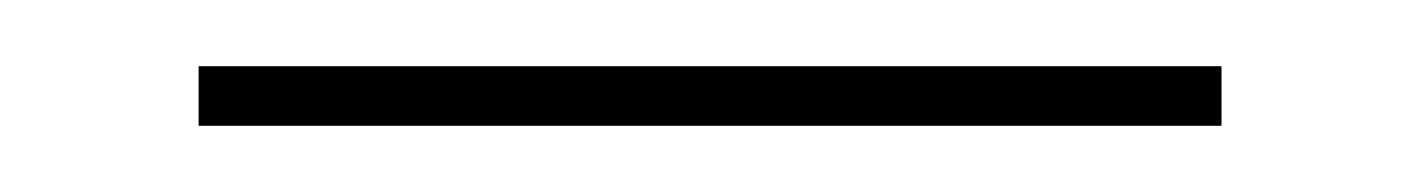

<svg xmlns="http://www.w3.org/2000/svg" viewBox="-20 -697 429 58"><path d="M349 -677V-659H40V-677Z"/></svg>

Font: Fz Poppins Thin
Style: Regular
Weight: 100
Designer: Ninad Kale (Devanagari), Jonny Pinhorn (Latin)
Foundry: Indian Type Foundry
Version: Vit hóa bi Vntype.Com & FontZin.Com